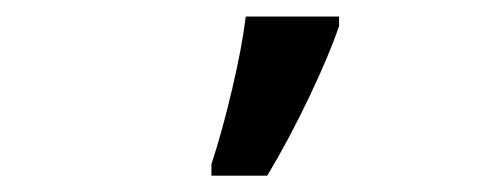

<svg xmlns="http://www.w3.org/2000/svg" viewBox="-20 -821 617 235"><path d="M238.8 -620.1Q252 -660.2 264.2 -712.2Q276.4 -764.2 280.8 -800.8H395V-789.1Q383.3 -754.4 358.4 -702.1Q333.5 -649.9 307.1 -606H238.8Z"/></svg>

Font: Open Sans Semibold
Style: Regular
Weight: 600
Foundry: Ascender Corporation
Version: Version 1.10; ttfautohint (v1.5.65-e2d9)